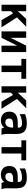

<svg xmlns="http://www.w3.org/2000/svg" viewBox="1800 -2400 615 4254"><g transform="rotate(90 2107.0 -273.5)"><path d="M85 -546.9H228V-360.8L399.9 -546.9H573.2L366.2 -342.8L585 0H426.8L276.9 -255.9L228 -209V0H85Z M676.3 -546.9H818.4V-197.8L992.7 -546.9H1134.8V0H992.7V-349.1L818.4 0H676.3Z M1434.6 -439.9H1284.2V-546.9H1727.1V-439.9H1576.7V0H1434.6Z M1891.1 -546.9H2034.2V-360.8L2206.1 -546.9H2379.4L2172.4 -342.8L2391.1 0H2232.9L2083 -255.9L2034.2 -209V0H1891.1Z M2649.4 14.2Q2605 14.2 2569.1 2Q2533.2 -10.3 2506.8 -35.2Q2454.6 -84.5 2454.6 -172.9Q2454.6 -219.7 2469.5 -255.4Q2484.4 -291 2516.6 -314.5Q2578.6 -359.9 2708.5 -359.9H2807.6V-383.8Q2807.6 -401.9 2801 -415Q2794.4 -428.2 2782.7 -436.5Q2770 -445.8 2750.7 -450Q2731.4 -454.1 2706.1 -454.1Q2682.6 -454.1 2658 -450.9Q2633.3 -447.8 2609.4 -441.4Q2585.9 -435.1 2560.5 -424.6Q2535.2 -414.1 2508.8 -399.9V-522Q2529.3 -530.3 2554.9 -538.3Q2580.6 -546.4 2605 -550.8Q2625 -554.7 2653.8 -557.6Q2682.6 -560.5 2714.8 -560.5Q2749 -560.5 2776.6 -556.6Q2804.2 -552.7 2826.4 -545.4Q2848.6 -538.1 2865.5 -527.8Q2882.3 -517.6 2895 -505.4Q2908.2 -492.2 2918.5 -475.1Q2928.7 -458 2935.8 -434.8Q2942.9 -411.6 2946.3 -382.1Q2949.7 -352.5 2949.7 -314.5Q2949.7 -305.2 2949.5 -290Q2949.2 -274.9 2949 -256.8Q2948.7 -238.8 2948.5 -219.5Q2948.2 -200.2 2948 -183.1Q2947.8 -166 2947.5 -152.8Q2947.3 -139.6 2947.3 -133.8Q2947.3 -123.5 2947.5 -113.3Q2947.8 -103 2948.2 -96.2Q2949.2 -86.4 2950 -76.9Q2950.7 -67.4 2951.7 -61Q2953.1 -51.3 2955.1 -42.2Q2957 -33.2 2958.5 -28.3Q2960.9 -21 2964.6 -13.2Q2968.3 -5.4 2972.2 0H2830.6Q2826.2 -7.3 2822.5 -15.1Q2818.8 -22.9 2816.9 -28.3Q2815.4 -33.2 2813.5 -42.2Q2811.5 -51.3 2810.5 -61Q2783.7 -25.4 2741.2 -5.4Q2720.7 4.4 2699 9.3Q2677.2 14.2 2649.4 14.2ZM2689.5 -85Q2716.8 -85 2738.8 -95.5Q2760.7 -106 2776.4 -127.9Q2807.6 -169.9 2807.6 -247.1V-256.8H2750.5Q2669.9 -256.8 2638.7 -236.3Q2606.9 -215.8 2606.9 -167Q2606.9 -147 2612.3 -132.6Q2617.7 -118.2 2628.9 -106.9Q2650.9 -85 2689.5 -85Z M3240.7 -439.9H3090.3V-546.9H3533.2V-439.9H3382.8V0H3240.7Z M3853.5 14.2Q3809.1 14.2 3773.2 2Q3737.3 -10.3 3710.9 -35.2Q3658.7 -84.5 3658.7 -172.9Q3658.7 -219.7 3673.6 -255.4Q3688.5 -291 3720.7 -314.5Q3782.7 -359.9 3912.6 -359.9H4011.7V-383.8Q4011.7 -401.9 4005.1 -415Q3998.5 -428.2 3986.8 -436.5Q3974.1 -445.8 3954.8 -450Q3935.5 -454.1 3910.2 -454.1Q3886.7 -454.1 3862.1 -450.9Q3837.4 -447.8 3813.5 -441.4Q3790 -435.1 3764.6 -424.6Q3739.3 -414.1 3712.9 -399.9V-522Q3733.4 -530.3 3759 -538.3Q3784.7 -546.4 3809.1 -550.8Q3829.1 -554.7 3857.9 -557.6Q3886.7 -560.5 3918.9 -560.5Q3953.1 -560.5 3980.7 -556.6Q4008.3 -552.7 4030.5 -545.4Q4052.7 -538.1 4069.6 -527.8Q4086.4 -517.6 4099.1 -505.4Q4112.3 -492.2 4122.6 -475.1Q4132.8 -458 4139.9 -434.8Q4147 -411.6 4150.4 -382.1Q4153.8 -352.5 4153.8 -314.5Q4153.8 -305.2 4153.6 -290Q4153.3 -274.9 4153.1 -256.8Q4152.8 -238.8 4152.6 -219.5Q4152.3 -200.2 4152.1 -183.1Q4151.9 -166 4151.6 -152.8Q4151.4 -139.6 4151.4 -133.8Q4151.4 -123.5 4151.6 -113.3Q4151.9 -103 4152.3 -96.2Q4153.3 -86.4 4154.1 -76.9Q4154.8 -67.4 4155.8 -61Q4157.2 -51.3 4159.2 -42.2Q4161.1 -33.2 4162.6 -28.3Q4165 -21 4168.7 -13.2Q4172.4 -5.4 4176.3 0H4034.7Q4030.3 -7.3 4026.6 -15.1Q4022.9 -22.9 4021 -28.3Q4019.5 -33.2 4017.6 -42.2Q4015.6 -51.3 4014.6 -61Q3987.8 -25.4 3945.3 -5.4Q3924.8 4.4 3903.1 9.3Q3881.3 14.2 3853.5 14.2ZM3893.6 -85Q3920.9 -85 3942.9 -95.5Q3964.8 -106 3980.5 -127.9Q4011.7 -169.9 4011.7 -247.1V-256.8H3954.6Q3874 -256.8 3842.8 -236.3Q3811 -215.8 3811 -167Q3811 -147 3816.4 -132.6Q3821.8 -118.2 3833 -106.9Q3855 -85 3893.6 -85Z"/></g></svg>

Font: Hack
Style: Bold
Weight: 700
Monospace: yes
Designer: Christopher Simpkins
Foundry: Christopher Simpkins
Version: Version 2.017